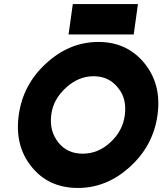

<svg xmlns="http://www.w3.org/2000/svg" viewBox="-20 -920 805 952"><path d="M444 -542Q520 -542 565 -485Q588 -457 596 -423.5Q604 -390 599 -350Q589 -271 527 -214Q467 -158 390 -158Q313 -158 269 -214Q224 -271 234 -350Q239 -390 257.5 -423.5Q276 -457 307 -485Q369 -542 444 -542ZM468 -712Q323 -712 207 -604Q94 -500 73 -350Q52 -199 135 -95Q220 12 366 12Q506 12 619 -88Q740 -195 761 -350Q782 -502 695 -608Q609 -712 468 -712ZM320 -749H643L664 -900H341Z"/></svg>

Font: Unageo
Style: Black-Italic
Weight: 900
Designer: Richard Sepsi
Foundry: Richard Sepsi
Version: Version 2.000